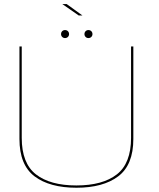

<svg xmlns="http://www.w3.org/2000/svg" viewBox="-20 -898 762 923"><path d="M347.5 4.5Q219 4.5 146.2 -50.2Q73.5 -105 73.5 -230V-674.5H84.5V-235.5Q84.5 -113 152.8 -59.8Q221 -6.5 347.2 -6.5Q473.5 -6.5 541.8 -59.8Q610 -113 610 -235.5V-674.5H621V-230Q621 -105 548.2 -50.2Q475.5 4.5 347.5 4.5ZM405 -715Q397 -715 391.5 -720.5Q386 -726 386 -734Q386 -742.5 391.5 -748Q397 -753.5 405 -753.5Q413.5 -753.5 419 -748Q424.5 -742.5 424.5 -734Q424.5 -726 419 -720.5Q413.5 -715 405 -715ZM292.5 -715Q284.5 -715 279 -720.5Q273.5 -726 273.5 -734Q273.5 -742.5 279 -748Q284.5 -753.5 292.5 -753.5Q301 -753.5 306.5 -748Q312 -742.5 312 -734Q312 -726 306.5 -720.5Q301 -715 292.5 -715ZM358.5 -823.5 279.5 -878.5H300.5L376.5 -823.5Z"/></svg>

Font: Anybody ExtraExpanded Thin
Style: Regular
Weight: 100
Width: 8
Designer: Tyler Finck
Foundry: Etcetera Type Company
Version: Version 1.010; ttfautohint (v1.8.3) -l 8 -r 50 -G 200 -x 14 